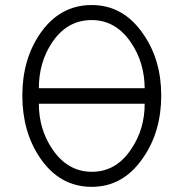

<svg xmlns="http://www.w3.org/2000/svg" viewBox="-20 -722 728 760"><path d="M342.8 -642.6Q438.5 -642.6 499 -552.7Q551.8 -474.6 552.7 -373H133.8Q133.8 -474.6 185.5 -552.7Q245.1 -642.6 342.8 -642.6ZM342.8 -702.1Q216.8 -702.1 138.7 -588.9Q68.4 -486.3 68.4 -343.8Q68.4 -200.2 138.7 -96.7Q216.8 17.6 342.8 17.6Q467.8 17.6 545.9 -96.7Q618.2 -200.2 618.2 -343.8Q618.2 -486.3 545.9 -588.9Q467.8 -702.1 342.8 -702.1ZM343.8 -42Q247.1 -42 186.5 -132.8Q133.8 -210.9 133.8 -311.5H552.7Q552.7 -210.9 500 -132.8Q440.4 -42 343.8 -42Z"/></svg>

Font: Dotum
Style: Regular
Weight: 400
Version: Version 2.21